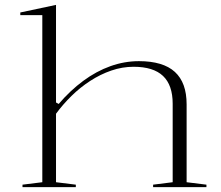

<svg xmlns="http://www.w3.org/2000/svg" viewBox="-20 -765 904 785"><path d="M824 -10V0H606V-10L686 -20V-341Q686 -417 646.5 -454.5Q607 -492 526 -492Q480 -492 435 -476.5Q390 -461 348.5 -434Q307 -407 272 -372.5Q237 -338 209 -300V-20L290 -10V0H72V-10L153 -20V-703H63V-714L209 -745V-346L220 -340Q267 -395 320.5 -434.5Q374 -474 431.5 -494.5Q489 -515 548 -515Q597 -515 634 -504Q671 -493 695 -471Q719 -449 731 -416Q743 -383 743 -338V-20Z"/></svg>

Font: Kalnia SemiExpanded ExtraLight
Style: Regular
Weight: 250
Width: 6
Designer: Frida Medrano
Foundry: Frida Medrano
Version: Version 1.105